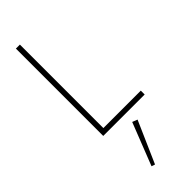

<svg xmlns="http://www.w3.org/2000/svg" viewBox="-326 -733 1088 1088"><g transform="rotate(-45 218.0 -189.0)"><path d="M87 -700V0H419V-31H119V-700ZM259 60 159 315 180 322 290 72Z"/></g></svg>

Font: Jost ExtraLight
Style: Regular
Weight: 250
Version: Version 3.710